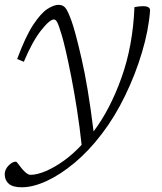

<svg xmlns="http://www.w3.org/2000/svg" viewBox="-44 -542 670 794"><path d="M54.5 -286.5 27 -298Q62 -392.5 94 -440.5Q126 -488.5 152.5 -505.2Q179 -522 198 -522Q216 -522 226.2 -509.8Q236.5 -497.5 251.5 -456Q266.5 -415.5 293.2 -300Q320 -184.5 343 1.5Q411 -88.5 458.2 -220.2Q505.5 -352 512 -512.5Q523.5 -514.5 531 -515.5Q538.5 -516.5 548 -516.5Q578.5 -516 576.5 -497Q570.5 -417 543.2 -325.5Q516 -234 473.2 -146Q430.5 -58 377.5 11Q325 80.5 266 130Q207 179.5 150 206Q93 232.5 46 232.5Q9 232.5 -7.8 217.8Q-24.5 203 -24.5 178.5Q-24.5 159.5 -9 143Q6.5 126.5 22 126.5Q24.5 126.5 31.2 135.8Q38 145 47 156Q55.5 166.5 65 173.8Q74.5 181 82 181Q109 181 145.5 165.5Q182 150 220.5 122.2Q259 94.5 293.5 57Q285.5 -18 274.2 -89.8Q263 -161.5 251 -222.8Q239 -284 228.8 -328.5Q218.5 -373 212 -394.5Q199 -438 192.8 -449.8Q186.5 -461.5 179 -461.5Q161.5 -461.5 125.8 -416.2Q90 -371 54.5 -286.5Z"/></svg>

Font: Newsreader 6pt Light
Style: Italic
Weight: 300
Italic angle: -17°
Designer: Hugues Gentile
Foundry: Production Type
Version: Version 1.003; ttfautohint (v1.8.3)